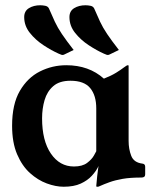

<svg xmlns="http://www.w3.org/2000/svg" viewBox="-20 -699 585 730"><path d="M346 -287Q346 -336 323 -364Q300 -392 248 -392Q206 -392 182.5 -371.5Q159 -351 149.5 -318.5Q140 -286 140 -249Q140 -164 173.5 -115Q207 -66 261 -66Q293 -66 311 -79.5Q329 -93 337 -107.5Q345 -122 346 -124ZM469 -163Q469 -132 479 -106.5Q489 -81 521 -77Q532 -76 532 -65V-36Q532 -24 518 -24Q475 -24 446.5 -19Q418 -14 397 -6.5Q376 1 356 10Q355 11 350 11H348Q346 11 346 8Q346 2 349.5 -29Q353 -60 358 -90H363Q361 -81 353 -64.5Q345 -48 329 -30.5Q313 -13 287 -1Q261 11 222 11Q192 11 158 -1.5Q124 -14 94 -41Q64 -68 45 -112.5Q26 -157 26 -221Q26 -303 55.5 -353.5Q85 -404 132 -427.5Q179 -451 232 -451Q318 -451 375 -400Q403 -411 421.5 -422.5Q440 -434 451 -442.5Q462 -451 466 -451Q469 -451 469 -449ZM432 -509 399 -493Q394 -490 390 -490Q386 -490 382.5 -492Q379 -494 375 -495Q348 -507 317.5 -527Q287 -547 265.5 -574Q244 -601 244 -634Q244 -657 262 -668Q280 -679 305 -679Q314 -679 324 -677Q334 -675 338 -667Q350 -639 360.5 -616.5Q371 -594 387.5 -569.5Q404 -545 432 -509ZM260 -509 227 -493Q222 -490 218 -490Q214 -490 210.5 -492Q207 -494 203 -495Q176 -507 145.5 -527Q115 -547 93.5 -574Q72 -601 72 -634Q72 -657 90 -668Q108 -679 133 -679Q142 -679 152 -677Q162 -675 166 -667Q178 -639 188.5 -616.5Q199 -594 215.5 -569.5Q232 -545 260 -509Z"/></svg>

Font: Young Serif Light
Style: Regular
Weight: 300
Designer: Bastien Sozeau
Foundry: NBR — Bastien Sozeau
Version: Version 5.001